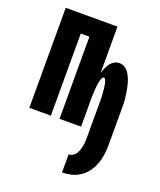

<svg xmlns="http://www.w3.org/2000/svg" viewBox="-141 -608 782 938"><g transform="rotate(20 250.0 -139.0)"><path d="M295 242V148Q307 148 317 141.5Q327 135 333 125.5Q339 116 342.5 104.5Q346 93 348 81.5Q350 70 350.5 58.5Q351 47 351 36V-133Q351 -139 351 -144.5Q351 -150 351 -156Q351 -162 351 -167.5Q351 -173 350.5 -178.5Q350 -184 349.5 -190Q349 -196 348.5 -201.5Q348 -207 347.5 -212.5Q347 -218 346 -223.5Q345 -229 344 -235Q343 -241 341.5 -246Q340 -251 337 -257Q334 -263 329 -263Q323 -263 320.5 -257Q318 -251 316 -246Q314 -241 313 -235Q312 -229 311 -223.5Q310 -218 309.5 -212.5Q309 -207 308.5 -201.5Q308 -196 307.5 -190Q307 -184 307 -178.5Q307 -173 306.5 -167.5Q306 -162 306 -156Q306 -150 306 -144.5Q306 -139 306 -133V0H194V-427H149V0H37V-520H306V-278Q310 -292 315.5 -305Q321 -318 329 -329.5Q337 -341 349.5 -348.5Q362 -356 377 -356Q393 -356 406.5 -346.5Q420 -337 428.5 -323Q437 -309 442.5 -293.5Q448 -278 451.5 -262Q455 -246 457.5 -230Q460 -214 461.5 -198Q463 -182 463 -166Q463 -150 463 -133V36Q463 61 460 86Q457 111 448.5 134.5Q440 158 425.5 179Q411 200 390.5 214.5Q370 229 345.5 235.5Q321 242 295 242Z"/></g></svg>

Font: Iosevka Heavy
Style: Regular
Weight: 900
Monospace: yes
Designer: Belleve Invis
Foundry: Belleve Invis
Version: Version 32.5.0; ttfautohint (v1.8.4)